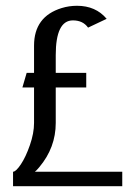

<svg xmlns="http://www.w3.org/2000/svg" viewBox="-20 -641 481 661"><path d="M231 -570.8Q171.9 -570.8 171.9 -451.2V-390.1H276.9V-339.8H171.9V-217.8Q171.9 -132.8 115.2 -65.4Q105.5 -53.7 100.1 -49.8H400.9V0H24.9V-49.8Q34.7 -49.8 51.8 -75.2Q68.8 -100.6 83 -141.6Q97.2 -182.6 97.2 -217.8V-339.8H57.1L71.8 -390.1H97.2V-483.9Q97.2 -584 192.4 -613.3Q217.8 -621.1 245.1 -621.1Q309.6 -621.1 347.2 -576.2L283.2 -545.9Q265.6 -570.8 231 -570.8Z"/></svg>

Font: Pfennig
Style: Medium
Weight: 500
Version: Version 20120410 ; ttfautohint (v0.8)